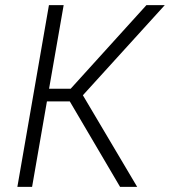

<svg xmlns="http://www.w3.org/2000/svg" viewBox="-20 -731 665 751"><path d="M252.9 -334.5H163.6L105.5 0H47.9L171.4 -710.9H229L171.9 -383.8H256.3L552.7 -710.9H624.5L304.2 -358.4L516.6 0H449.7Z"/></svg>

Font: Roboto Mono Light
Style: Italic
Weight: 300
Designer: Google
Version: Version 2.000985; 2015; ttfautohint (v1.3)